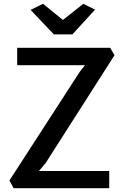

<svg xmlns="http://www.w3.org/2000/svg" viewBox="-20 -996 654 1016"><path d="M52 0 30 -41 402 -616 430 -651H71V-743H563L586 -704L222 -134L186 -91H558V0ZM265 -814 142 -943.5 207.5 -976 313 -890.5 421 -976 483 -945 363 -814Z"/></svg>

Font: Tracken
Style: Regular
Weight: 400
Designer: Eben Sorkin
Foundry: Eben Sorkin
Version: Version 2.001